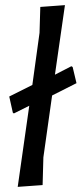

<svg xmlns="http://www.w3.org/2000/svg" viewBox="-20 -724 318 748"><path d="M258 -466 263 -463 278 -400 183 -352 149 -111 146 -3 49 4 94 -312 34 -282 30 -285 16 -348 106 -393 134 -596 137 -697 233 -704 194 -433Z"/></svg>

Font: Alegreya Sans Medium
Style: Italic
Weight: 500
Italic angle: -7°
Designer: Juan Pablo del Peral
Foundry: Huerta Tipografica
Version: Version 2.007